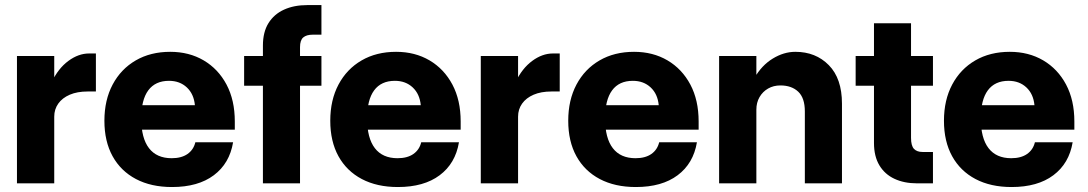

<svg xmlns="http://www.w3.org/2000/svg" viewBox="-20 -720 4272 754"><path d="M356.6 -360.7V-510H329.6Q288.1 -510 248.4 -480.7Q208.6 -451.3 182.8 -397Q157 -342.7 157 -267.5L193 -261.8Q193 -290.8 208.8 -313.1Q224.6 -335.4 254 -348.1Q283.3 -360.7 324.1 -360.7ZM46.6 -500V0H193V-500Z M390 -245.9Q390 -164.8 422.1 -106.6Q454.3 -48.3 513.9 -16.9Q573.5 14.5 655.5 14.5Q757.8 14.5 819.6 -31.8Q881.5 -78 895.4 -161.3H747.2Q740 -131.7 716.3 -115.2Q692.6 -98.7 654.2 -98.7Q595.4 -98.7 565.1 -138.1Q534.7 -177.5 534.7 -254.7Q534.7 -327.9 562.3 -365.2Q589.9 -402.6 643.7 -402.6Q686 -402.6 713.7 -376.7Q741.3 -350.8 745.4 -306.9H529.6V-210.9H902.1V-243Q902.1 -326.6 869.6 -387.9Q837 -449.2 779.8 -482.9Q722.6 -516.5 648.5 -516.5Q571.2 -516.5 513 -482.7Q454.8 -448.9 422.4 -388Q390 -327.1 390 -245.9Z M938.7 -383.3H1242.3V-500H938.7ZM1242.3 -583.8V-700H1186.3Q1134.7 -700 1095.5 -682.2Q1056.4 -664.5 1034.4 -629.3Q1012.5 -594.2 1012.5 -541.3V0H1158.2V-534.7Q1158.2 -562.2 1170.9 -573Q1183.6 -583.8 1207.8 -583.8Z M1277 -245.9Q1277 -164.8 1309.1 -106.6Q1341.3 -48.3 1400.9 -16.9Q1460.5 14.5 1542.5 14.5Q1644.8 14.5 1706.6 -31.8Q1768.5 -78 1782.4 -161.3H1634.2Q1627 -131.7 1603.3 -115.2Q1579.6 -98.7 1541.2 -98.7Q1482.4 -98.7 1452.1 -138.1Q1421.7 -177.5 1421.7 -254.7Q1421.7 -327.9 1449.3 -365.2Q1476.9 -402.6 1530.7 -402.6Q1573 -402.6 1600.7 -376.7Q1628.3 -350.8 1632.4 -306.9H1416.6V-210.9H1789.1V-243Q1789.1 -326.6 1756.6 -387.9Q1724 -449.2 1666.8 -482.9Q1609.6 -516.5 1535.5 -516.5Q1458.2 -516.5 1400 -482.7Q1341.8 -448.9 1309.4 -388Q1277 -327.1 1277 -245.9Z M2178.1 -360.7V-510H2151.1Q2109.6 -510 2069.9 -480.7Q2030.1 -451.3 2004.3 -397Q1978.5 -342.7 1978.5 -267.5L2014.5 -261.8Q2014.5 -290.8 2030.3 -313.1Q2046.1 -335.4 2075.5 -348.1Q2104.8 -360.7 2145.6 -360.7ZM1868.1 -500V0H2014.5V-500Z M2211.5 -245.9Q2211.5 -164.8 2243.6 -106.6Q2275.8 -48.3 2335.4 -16.9Q2395 14.5 2477 14.5Q2579.3 14.5 2641.1 -31.8Q2703 -78 2716.9 -161.3H2568.7Q2561.5 -131.7 2537.8 -115.2Q2514.1 -98.7 2475.7 -98.7Q2416.9 -98.7 2386.6 -138.1Q2356.2 -177.5 2356.2 -254.7Q2356.2 -327.9 2383.8 -365.2Q2411.4 -402.6 2465.2 -402.6Q2507.5 -402.6 2535.2 -376.7Q2562.8 -350.8 2566.9 -306.9H2351.1V-210.9H2723.6V-243Q2723.6 -326.6 2691.1 -387.9Q2658.5 -449.2 2601.3 -482.9Q2544.1 -516.5 2470 -516.5Q2392.7 -516.5 2334.5 -482.7Q2276.3 -448.9 2243.9 -388Q2211.5 -327.1 2211.5 -245.9Z M3140.7 -282.2V0H3286.5V-313Q3286.5 -411.6 3234.9 -464.1Q3183.4 -516.5 3103.3 -516.5Q3058.1 -516.5 3014.6 -489.9Q2971.1 -463.3 2942.8 -413.8Q2914.5 -364.3 2914.3 -294.8L2950.3 -289.2Q2950.3 -317.2 2962.7 -338.6Q2975.1 -360.1 2996.4 -372.3Q3017.6 -384.5 3044.7 -384.5Q3088.6 -384.5 3114.6 -360Q3140.7 -335.5 3140.7 -282.2ZM2804 -500V0H2950.3V-500Z M3340.2 -500V-383.3H3643.8V-500ZM3643.8 -123.2H3602.7Q3580.8 -123.2 3569.2 -135.4Q3557.7 -147.7 3557.7 -178.7V-628.6H3412.2V-158.7Q3412.2 -106.1 3433.4 -70.8Q3454.6 -35.5 3492.6 -17.8Q3530.6 0 3581.2 0H3643.8Z M3687 -245.9Q3687 -164.8 3719.1 -106.6Q3751.3 -48.3 3810.9 -16.9Q3870.5 14.5 3952.5 14.5Q4054.8 14.5 4116.6 -31.8Q4178.5 -78 4192.4 -161.3H4044.2Q4037 -131.7 4013.3 -115.2Q3989.6 -98.7 3951.2 -98.7Q3892.4 -98.7 3862.1 -138.1Q3831.7 -177.5 3831.7 -254.7Q3831.7 -327.9 3859.3 -365.2Q3886.9 -402.6 3940.7 -402.6Q3983 -402.6 4010.7 -376.7Q4038.3 -350.8 4042.4 -306.9H3826.6V-210.9H4199.1V-243Q4199.1 -326.6 4166.6 -387.9Q4134 -449.2 4076.8 -482.9Q4019.6 -516.5 3945.5 -516.5Q3868.2 -516.5 3810 -482.7Q3751.8 -448.9 3719.4 -388Q3687 -327.1 3687 -245.9Z"/></svg>

Font: Overused Grotesk Light
Style: Regular
Weight: 300
Designer: RandomMaerks
Version: Version 0.005